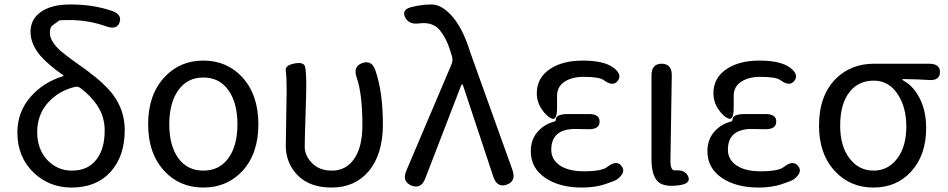

<svg xmlns="http://www.w3.org/2000/svg" viewBox="-20 -829 4256 862"><path d="M301 13Q203 13 133 -52Q58 -123 58 -234Q58 -328 119 -396Q174 -459 263 -487Q268 -488 264 -491Q196 -539 163 -577Q117 -630 117 -687Q117 -740 160 -773Q208 -809 296 -809Q397 -809 480 -781Q529 -765 517 -729Q505 -693 456 -711Q376 -739 294 -739Q249 -739 246 -737Q225 -722 214.5 -714Q204 -706 204 -682Q204 -648 241 -611Q264 -588 332 -540L367 -515Q451 -453 488 -403Q540 -333 540 -245Q540 -128 476.5 -57.5Q413 13 301 13ZM303 -63Q375 -63 413 -113Q450 -160 450 -244Q450 -306 415 -358Q388 -398 342 -433Q331 -442 317 -439Q244 -422 195.5 -368Q147 -314 147 -236Q147 -158 194 -109Q239 -63 303 -63Z M718 -61Q645 -140 645 -271.5Q645 -403 718 -482Q787 -557 893 -557Q999 -557 1068 -482Q1140 -403 1140 -271Q1140 -139 1068 -61Q999 13 893 13Q787 13 718 -61ZM780.5 -119Q821 -63 893 -63Q965 -63 1005.5 -119Q1046 -175 1046 -271Q1046 -367 1005.5 -424Q965 -481 893 -481Q821 -481 780.5 -424Q740 -367 740 -271Q740 -175 780.5 -119Z M1469 13Q1371 13 1317 -41.5Q1263 -96 1263 -176Q1263 -202 1264 -228L1266 -368Q1267 -394 1267 -420Q1267 -486 1263 -511Q1259 -536 1302 -544Q1345 -552 1350 -528.5Q1355 -505 1355 -443Q1355 -416 1354 -389L1349 -222Q1348 -196 1348 -170Q1348 -128 1385 -93Q1417 -63 1470 -63Q1532 -63 1568 -113Q1607 -166 1607 -268Q1607 -408 1581 -482Q1564 -531 1607 -546Q1650 -561 1666 -511Q1699 -415 1699 -271Q1699 -136 1635 -60Q1573 13 1469 13Z M1889 -27Q1870 21 1827 4Q1784 -14 1804 -62L2007 -540Q2014 -556 2010 -573Q2008 -579 2001 -603Q1984 -657 1955 -693Q1923 -732 1862 -724Q1815 -717 1798 -753Q1782 -789 1835 -799L1859 -804Q1888 -809 1917 -809Q1966 -809 2015 -750Q2059 -697 2090 -598Q2098 -574 2107 -550L2281 -65Q2298 -15 2255 0Q2212 15 2195 -35L2060 -442Q2057 -451 2055 -451Q2053 -451 2049 -442Z M2593 13Q2491 13 2427 -31Q2363 -75 2363 -150Q2363 -205 2397 -241Q2426 -272 2468 -283Q2476 -285 2476 -293Q2476 -316 2528 -317H2620Q2673 -318 2672 -283Q2672 -247 2619 -249H2615Q2589 -250 2563 -250Q2455 -250 2455 -157Q2455 -112 2494 -86Q2533 -60 2602 -60Q2683 -60 2707 -80Q2748 -112 2770 -84Q2793 -56 2751 -24Q2742 -17 2696.5 -2Q2651 13 2593 13ZM2481 -346Q2481 -288 2458 -296.5Q2435 -305 2412.5 -338Q2390 -371 2390 -411Q2390 -481 2452 -521Q2508 -557 2597 -557Q2690 -557 2733 -526Q2775 -495 2754 -467Q2733 -438 2691 -469Q2671 -484 2600 -484Q2548 -484 2514.5 -462Q2481 -440 2481 -399Z M2928 -20Q2905 -50 2905 -113V-491Q2905 -543 2951 -543Q2997 -542 2996 -490L2990 -106Q2990 -63 3010 -64Q3057 -68 3070 -36Q3083 -4 3027 3Q2953 13 2928 -20Z M3386 13Q3284 13 3220 -31Q3156 -75 3156 -150Q3156 -205 3190 -241Q3219 -272 3261 -283Q3269 -285 3269 -293Q3269 -316 3321 -317H3413Q3466 -318 3465 -283Q3465 -247 3412 -249H3408Q3382 -250 3356 -250Q3248 -250 3248 -157Q3248 -112 3287 -86Q3326 -60 3395 -60Q3476 -60 3500 -80Q3541 -112 3563 -84Q3586 -56 3544 -24Q3535 -17 3489.5 -2Q3444 13 3386 13ZM3274 -346Q3274 -288 3251 -296.5Q3228 -305 3205.5 -338Q3183 -371 3183 -411Q3183 -481 3245 -521Q3301 -557 3390 -557Q3483 -557 3526 -526Q3568 -495 3547 -467Q3526 -438 3484 -469Q3464 -484 3393 -484Q3341 -484 3307.5 -462Q3274 -440 3274 -399Z M3730 -59Q3657 -136 3657 -265Q3657 -400 3733 -476Q3801 -543 3905 -543H4149Q4202 -543 4200 -504Q4199 -465 4146 -470Q4108 -473 4036 -474Q4031 -474 4031 -472Q4031 -470 4041 -464Q4082 -441 4110 -385.5Q4138 -330 4138 -254Q4138 -131 4069 -57Q4004 13 3901 13Q3798 13 3730 -59ZM4049 -261Q4049 -347 4011 -405Q3971 -467 3903 -467Q3835 -467 3795 -417Q3752 -364 3752 -265Q3752 -173 3794 -118Q3836 -63 3901.5 -63Q3967 -63 4008 -117Q4049 -171 4049 -261Z"/></svg>

Font: Resource Han Rounded JP
Style: Regular
Weight: 400
Designer: Cyano Hao (round all glyphs); Ryoko NISHIZUKA 西塚涼子 (kana, bopomofo & ideographs); Paul D. Hunt (Latin, Greek & Cyrillic)
Foundry: Cyano Hao
Version: 0.990